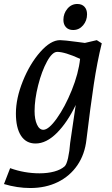

<svg xmlns="http://www.w3.org/2000/svg" viewBox="-51 -711 563 966"><path d="M148 161Q189 161 222 152Q255 143 274 126Q284 117 291.5 83.5Q299 50 302 8L330 -183Q288 -95 235 -42Q182 11 128 11Q80 11 54.5 -28.5Q29 -68 29 -140Q29 -216 64 -303Q99 -390 151.5 -449.5Q204 -509 251 -509Q271 -509 338 -500L376 -495L436 -509L461 -493Q438 -400 421 -287.5Q404 -175 384 -9Q376 65 338.5 120Q301 175 240 205Q179 235 101 235Q36 235 -31 215L0 135Q72 161 148 161ZM167 -58Q194 -58 235 -115.5Q276 -173 310 -257Q344 -341 352 -415Q275 -450 237 -450Q212 -450 185.5 -401.5Q159 -353 141 -282Q123 -211 123 -152Q123 -111 135 -84.5Q147 -58 167 -58ZM268 -611Q268 -643 288 -667Q308 -691 338 -691Q361 -691 374 -677Q387 -663 387 -639Q387 -607 367 -583.5Q347 -560 317 -560Q294 -560 281 -574Q268 -588 268 -611Z"/></svg>

Font: Andada Pro Medium
Style: Italic
Weight: 500
Italic angle: -7°
Designer: Carolina Giovagnoli
Foundry: Huerta Tipografica
Version: Version 3.005; ttfautohint (v1.8.4)